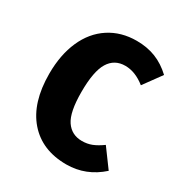

<svg xmlns="http://www.w3.org/2000/svg" viewBox="-139 -644 711 758"><g transform="rotate(30 216.5 -265.0)"><path d="M428 -483 369 -402Q324 -438 278 -438Q229 -438 204 -397Q179 -356 179 -262Q179 -170 204.5 -132.5Q230 -95 277 -95Q301 -95 321.5 -103Q342 -111 367 -129L428 -46Q359 16 270 16Q159 16 96 -56.5Q33 -129 33 -261Q33 -347 61.5 -411.5Q90 -476 143.5 -511Q197 -546 268 -546Q316 -546 355 -530.5Q394 -515 428 -483Z"/></g></svg>

Font: Fira Sans Condensed SemiBold
Style: Regular
Weight: 600
Width: 3
Designer: bBox Type GmbH & Carrois Corporate GbR & Edenspiekermann AG
Foundry: bBox Type GmbH & Carrois Corporate GbR & Edenspiekermann AG
Version: Version 4.301